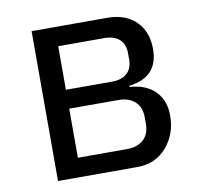

<svg xmlns="http://www.w3.org/2000/svg" viewBox="-64 -584 685 651"><g transform="rotate(-10 279.0 -258.0)"><path d="M85 0V-516H345Q408 -516 444 -480.5Q480 -445 480 -385Q480 -288 379 -276V-272Q437 -268 467.5 -236Q498 -204 498 -154Q498 -89 459.5 -44.5Q421 0 358 0ZM165 -66H334Q370 -66 391 -85Q412 -104 412 -139V-162Q412 -197 391 -216Q370 -235 334 -235H165ZM165 -300H324Q357 -300 375.5 -316.5Q394 -333 394 -364V-386Q394 -417 375.5 -433.5Q357 -450 324 -450H165Z"/></g></svg>

Font: Aneliza
Style: Regular
Weight: 400
Designer: Mike Abbink, Paul van der Laan, Pieter van Rosmalen
Foundry: Bold Monday
Version: Version 3.0